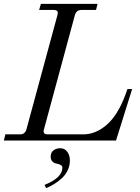

<svg xmlns="http://www.w3.org/2000/svg" viewBox="-30 -732 729 1000"><path d="M574.2 0H-9.8L-2 -32.2H74.2Q100.6 -32.2 107.9 -59.1L269 -652.8Q271 -660.6 271 -665Q271 -680.2 250 -680.2H173.8L183.1 -711.9H478L470.2 -680.2H394Q367.2 -680.2 359.9 -652.8L199.2 -59.1Q196.8 -49.3 196.8 -48.8Q196.8 -32.2 217.8 -32.2H403.8Q468.3 -32.2 525.6 -81.8Q583 -131.3 622.1 -235.8L633.8 -268.1H658.2ZM210 248 202.1 231Q294.9 193.8 294.9 141.1Q294.9 131.8 285.4 127Q275.9 122.1 264.4 120.1Q252.9 118.2 243.4 109.4Q233.9 100.6 233.9 84Q233.9 62.5 248.3 51.3Q262.7 40 284.2 40Q306.6 40 320.3 58.3Q334 76.7 334 104Q334 130.4 323 154.1Q312 177.7 293 195.3Q273.9 212.9 253.7 225.6Q233.4 238.3 210 248Z"/></svg>

Font: Flanker Steampunk
Style: Italic
Weight: 400
Italic angle: -12°
Designer: Alexey Kryukov, Leonardo Di Lena
Foundry: Alexey Kryukov, Leonardo Di Lena
Version: 1.210